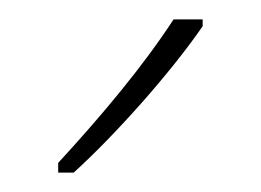

<svg xmlns="http://www.w3.org/2000/svg" viewBox="-20 -784 269 198"><path d="M189 -757V-764H159C127 -715 85 -665 40 -616V-606H56C99 -645 156 -709 189 -757Z"/></svg>

Font: Noto Sans Malayalam Condensed Thin
Style: Regular
Weight: 100
Width: 3
Designer: Jelle Bosma - Monotype Design Team
Foundry: Monotype Imaging Inc.
Version: Version 2.104